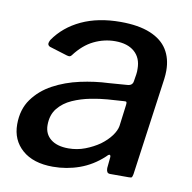

<svg xmlns="http://www.w3.org/2000/svg" viewBox="-67 -607 685 684"><g transform="rotate(10 276.0 -265.0)"><path d="M347 -58Q309 -23 263 -6.5Q217 10 167 10Q96 10 56 -25Q16 -60 16 -117Q16 -171 43 -208.5Q70 -246 113.5 -269.5Q157 -293 209.5 -304.5Q262 -316 312 -318L378 -323Q397 -324 399 -341L403 -366Q404 -371 404 -376Q404 -381 404 -386Q404 -425 379 -447Q354 -469 309 -469Q269 -469 232 -451Q195 -433 165 -393Q162 -389 158.5 -388Q155 -387 148 -389L83 -409Q78 -411 76 -416Q74 -421 80 -433Q115 -484 175 -512Q235 -540 316 -540Q381 -540 423.5 -522.5Q466 -505 486 -473Q506 -441 506 -397Q506 -390 505.5 -382.5Q505 -375 504 -367L455 -14Q453 -4 451 -2Q449 0 440 0H373Q365 0 362 -5Q359 -10 359 -19L363 -60Q362 -75 347 -58ZM386 -252Q387 -260 385.5 -262.5Q384 -265 376 -264L317 -260Q290 -258 256.5 -251.5Q223 -245 192.5 -231.5Q162 -218 142.5 -194Q123 -170 123 -133Q123 -101 146 -82.5Q169 -64 210 -64Q242 -64 270.5 -75Q299 -86 322 -102Q345 -119 359 -138Q373 -157 376 -174Z"/></g></svg>

Font: Libre Franklin Thin Medium
Style: Italic
Weight: 500
Italic angle: -8°
Version: Version 3.000